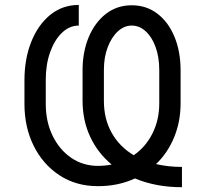

<svg xmlns="http://www.w3.org/2000/svg" viewBox="-20 -759 852 793"><path d="M731.5 -69.6V14.2Q677.2 14.2 628.4 5Q579.5 -4.3 537.3 -22Q503.9 -6.4 465.6 1.8Q427.2 9.9 384.9 9.9Q294 9.9 225.7 -35Q157.3 -79.9 119.1 -156.8Q81 -233.7 81 -329.5V-427.6Q81 -515.6 109 -586.1Q137.1 -656.6 187.5 -697.6Q237.9 -738.6 305.4 -738.6V-653.4Q267 -653.4 236.2 -623.9Q205.3 -594.5 187.1 -543.7Q169 -492.9 169 -429V-329.5Q169 -257.1 196.9 -199.2Q224.8 -141.3 273.6 -107.6Q322.4 -73.9 384.9 -73.9Q414.1 -73.9 441.1 -79.5Q383.9 -126.8 352.5 -194.2Q321 -261.7 321 -343.8V-468.8Q321 -544.7 346.4 -605.5Q371.8 -666.2 417.4 -701.7Q463.1 -737.2 524.1 -737.2Q584.5 -737.2 630 -702.6Q675.4 -668 700.6 -607.1Q725.9 -546.2 725.9 -467.3V-332.4Q725.9 -257.1 699.4 -192.5Q672.9 -127.8 624.6 -81.3Q674.4 -69.6 731.5 -69.6ZM532.3 -117.9Q582 -152.3 609.9 -208.3Q637.8 -264.2 637.8 -332.4V-468.8Q637.8 -524.1 622.3 -565.7Q606.9 -607.2 581.1 -630.3Q555.4 -653.4 524.1 -653.4Q492.9 -653.4 466.8 -629.4Q440.7 -605.5 424.9 -564.1Q409.1 -522.7 409.1 -470.2V-342.3Q409.1 -268.1 441.2 -210.6Q473.4 -153.1 532.3 -117.9Z"/></svg>

Font: Inter Alia
Style: Regular
Weight: 400
Designer: Rasmus Andersson (Latin, Greek, Cyrillic etc.) and Evan from Shavian.info (Shavian, old style figures)
Foundry: Shavian.info
Version: Version 0.001;git-37ab20767